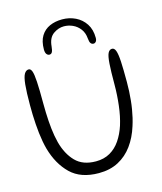

<svg xmlns="http://www.w3.org/2000/svg" viewBox="-120 -886 836 990"><g transform="rotate(-15 298.0 -390.5)"><path d="M285 17Q188.5 17 134.2 -35.8Q80 -88.5 55.5 -175Q50 -195 46 -217.2Q42 -239.5 39.2 -262.8Q36.5 -286 34.8 -310.8Q33 -335.5 32.2 -361Q31.5 -386.5 31.5 -413Q31.5 -483 35.5 -522.5Q39.5 -562 48.8 -577.8Q58 -593.5 72.5 -593.5Q83 -593.5 89 -577.8Q95 -562 97.5 -520.5Q100 -479 100 -401Q100 -378 100.8 -355.2Q101.5 -332.5 103 -310.8Q104.5 -289 106.8 -268.5Q109 -248 112.5 -228.8Q116 -209.5 120.5 -192Q138 -126 177 -85.8Q216 -45.5 286 -45.5Q329 -45.5 361.2 -64Q393.5 -82.5 416 -115.5Q438.5 -148.5 452.5 -191.5Q459.5 -214 464.8 -239.2Q470 -264.5 473.2 -291.5Q476.5 -318.5 478.2 -346.8Q480 -375 480 -403.5Q480 -475 482.8 -514.2Q485.5 -553.5 493.2 -569.2Q501 -585 515 -585Q527.5 -585 534 -567.5Q540.5 -550 542.8 -509.5Q545 -469 545 -400Q545 -375 543.8 -350.5Q542.5 -326 540.2 -302.8Q538 -279.5 534.2 -257Q530.5 -234.5 525.5 -213.2Q520.5 -192 514 -172Q496.5 -115.5 465.5 -73Q434.5 -30.5 389.8 -6.8Q345 17 285 17ZM196.5 -639Q187.5 -639 181.2 -647.2Q175 -655.5 175 -672Q175 -716.5 192.2 -744.2Q209.5 -772 239 -785Q268.5 -798 305.5 -798Q344 -798 376.5 -782.2Q409 -766.5 429 -736Q449 -705.5 449 -661Q449 -648 443.5 -641.5Q438 -635 430.5 -635Q421.5 -635 415.8 -642.2Q410 -649.5 408.5 -668.5Q406 -699.5 390.2 -720Q374.5 -740.5 351.8 -750.8Q329 -761 305 -761Q275.5 -761 248.5 -742Q221.5 -723 217.5 -677.5Q215.5 -656.5 210.8 -647.8Q206 -639 196.5 -639Z"/></g></svg>

Font: Gluten ExtraLight
Style: Regular
Weight: 250
Designer: Tyler Finck
Foundry: Etcetera Type Company
Version: Version 1.300